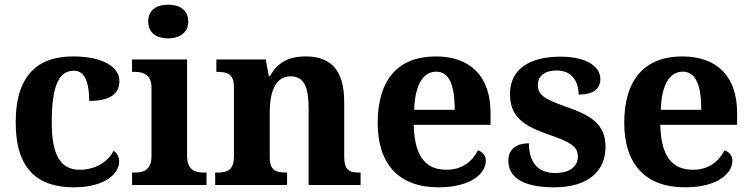

<svg xmlns="http://www.w3.org/2000/svg" viewBox="-20 -790 3211 820"><path d="M295 10C430 10 489 -50 489 -100C489 -118 481 -136 465 -146C442 -100 389 -65 320 -65C236 -65 201 -132 201 -267C201 -438 238 -488 296 -488C346 -488 361 -428 361 -359C466 -359 490 -401 490 -444C490 -503 421 -549 292 -549C154 -549 47 -482 47 -266C47 -61 148 10 295 10Z M698 -626C745 -626 784 -649 784 -698C784 -749 745 -770 698 -770C650 -770 613 -749 613 -698C613 -649 650 -626 698 -626ZM544 0H862V-53H850C810 -53 779 -67 779 -124V-536H544V-483H556C595 -483 627 -469 627 -416V-124C627 -67 597 -53 556 -53H544Z M899 0H1206V-53H1202C1158 -53 1132 -62 1132 -118V-309C1132 -391 1153 -464 1221 -464C1280 -464 1298 -415 1298 -329V0H1520V-53H1516C1471 -53 1450 -62 1450 -124V-356C1450 -491 1392 -549 1286 -549C1208 -549 1164 -520 1133 -465H1128L1115 -536H904V-483H908C952 -483 979 -474 979 -418V-122C979 -62 950 -53 905 -53H899Z M1852 10C1996 10 2055 -52 2055 -104C2055 -126 2040 -142 2021 -148C1998 -102 1955 -65 1887 -65C1797 -65 1750 -123 1747 -257H2075V-308C2075 -467 1986 -549 1841 -549C1683 -549 1593 -453 1593 -265C1593 -91 1682 10 1852 10ZM1922 -321H1749C1752 -427 1787 -484 1843 -484C1900 -484 1922 -423 1922 -321Z M2347 10C2487 10 2566 -55 2566 -163C2566 -259 2505 -297 2398 -334C2307 -366 2277 -384 2277 -427C2277 -465 2306 -489 2358 -489C2414 -489 2451 -452 2451 -386C2514 -386 2544 -410 2544 -453C2544 -501 2493 -548 2373 -548C2244 -548 2158 -496 2158 -389C2158 -293 2213 -253 2327 -214C2415 -183 2448 -165 2448 -122C2448 -83 2418 -51 2351 -51C2278 -51 2239 -96 2239 -178C2195 -178 2151 -160 2151 -104C2151 -36 2208 10 2347 10Z M2905 10C3049 10 3108 -52 3108 -104C3108 -126 3093 -142 3074 -148C3051 -102 3008 -65 2940 -65C2850 -65 2803 -123 2800 -257H3128V-308C3128 -467 3039 -549 2894 -549C2736 -549 2646 -453 2646 -265C2646 -91 2735 10 2905 10ZM2975 -321H2802C2805 -427 2840 -484 2896 -484C2953 -484 2975 -423 2975 -321Z"/></svg>

Font: Noto Serif Georgian Bold
Style: Regular
Weight: 700
Designer: Monotype Design Team, Akaki Razmadze
Foundry: Google LLC
Version: Version 2.003